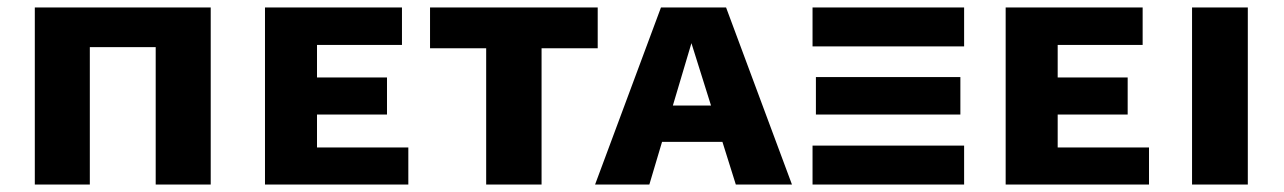

<svg xmlns="http://www.w3.org/2000/svg" viewBox="-20 -493 3432 513"><path d="M396 0V-473H543V0ZM73 0V-473H220V0ZM126 -367V-473H488V-367Z M688 0V-473H827V0ZM738 0V-99H1071V0ZM738 -187V-286H1014V-187ZM738 -373V-473H1054V-373Z M1279 0V-473H1427V0ZM1129 -364V-473H1577V-364Z M1570 0 1746 -473H1920L2096 0H1946L1811 -430H1843L1715 0ZM1674 -114 1708 -211H1938L1983 -114Z M2151 -369V-473H2556V-369ZM2151 0V-104H2556V0ZM2160 -187V-287H2546V-187Z M2667 0V-473H2806V0ZM2717 0V-99H3050V0ZM2717 -187V-286H2993V-187ZM2717 -373V-473H3033V-373Z M3165 0V-473H3314V0Z"/></svg>

Font: Ysabeau SC ExtraBold
Style: Regular
Weight: 800
Designer: Christian Thalmann (Catharsis Fonts)
Version: Version 2.001;gftools[0.9.30]; featfreeze: smcp